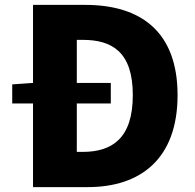

<svg xmlns="http://www.w3.org/2000/svg" viewBox="-20 -765 798 785"><path d="M115 0H339C556 0 706 -117 706 -376C706 -635 556 -745 329 -745H115V-426L30 -420V-342H115ZM294 -144V-342H433V-426H294V-602H318C438 -602 523 -553 523 -376C523 -199 438 -144 318 -144Z"/></svg>

Font: Noto Sans HK Black
Style: Regular
Weight: 900
Designer: Ryoko NISHIZUKA 西塚涼子 (kana, bopomofo & ideographs); Paul D. Hunt (Latin, Greek & Cyrillic); Sandoll Communications 산돌커뮤니
Foundry: Adobe
Version: Version 2.004;hotconv 1.0.118;makeotfexe 2.5.65603